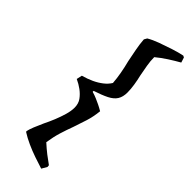

<svg xmlns="http://www.w3.org/2000/svg" viewBox="-271 -707 878 878"><g transform="rotate(45 168.0 -268.5)"><path d="M226 144Q200 136 169.5 125.5Q139 115 110.5 102Q82 89 60 75L57 71Q60 56 68.5 35Q77 14 88 -10Q100 -34 111 -61Q122 -88 129.5 -114Q137 -140 137 -161Q137 -187 124 -205Q111 -223 92 -237Q73 -251 51 -261L57 -288Q86 -296 109.5 -307Q133 -318 151.5 -332.5Q170 -347 181 -365Q179 -393 173.5 -423.5Q168 -454 160 -485Q154 -515 148 -546Q142 -577 140 -606L148 -620Q170 -633 200 -644Q230 -655 262.5 -665.5Q295 -676 320 -681L328 -677L336 -652Q311 -638 283 -620Q255 -602 231 -582Q231 -557 235.5 -531Q240 -505 245 -479Q251 -454 255 -428.5Q259 -403 259 -381Q259 -353 247.5 -334.5Q236 -316 210 -303Q184 -290 144 -277V-271Q161 -266 175 -260Q189 -254 202.5 -247.5Q216 -241 231 -232Q227 -193 216.5 -160Q206 -127 195 -95Q183 -63 173 -30.5Q163 2 157 42Q180 63 200 78.5Q220 94 240 108L241 118Z"/></g></svg>

Font: Labrada Medium
Style: Italic
Weight: 500
Italic angle: -7°
Designer: Mercedes Jáuregui
Foundry: Omnibus-Type Team
Version: Version 1.000